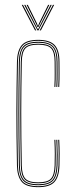

<svg xmlns="http://www.w3.org/2000/svg" viewBox="-20 -770 308 795"><path d="M138.2 5Q88.5 5 69.9 -17.2Q51.2 -39.5 50.2 -85Q49 -151 48.4 -205.6Q47.8 -260.2 47.9 -309.5Q48 -358.8 48.6 -408.4Q49.2 -458 50.2 -514Q51.2 -560.5 69.9 -582.8Q88.5 -605 138.2 -605Q185.5 -605 205.9 -583.9Q226.2 -562.8 226.2 -514Q226.2 -490.8 226.5 -466.4Q226.8 -442 225.2 -410H221.2Q222.8 -442 222.5 -466.4Q222.2 -490.8 222.2 -514Q222.2 -561 203 -581Q183.8 -601 138.2 -601Q90.2 -601 72.8 -579.9Q55.2 -558.8 54.2 -514Q53.2 -458.5 52.6 -407.4Q52 -356.2 52 -305.4Q52 -254.5 52.5 -200.4Q53 -146.2 54.2 -85Q55.2 -41 72.9 -20Q90.5 1 138.2 1Q182.8 1 201.8 -18.4Q220.8 -37.8 222.2 -85Q223 -108.2 222.9 -133.1Q222.8 -158 221.2 -191H225.2Q226.8 -159.2 226.9 -133Q227 -106.8 226.2 -85Q224.8 -37 205.1 -16Q185.5 5 138.2 5ZM138.2 -3Q92.8 -3 76 -22.2Q59.2 -41.5 58.2 -85Q57.2 -145 56.6 -198.5Q56 -252 56 -302.9Q56 -353.8 56.6 -405.6Q57.2 -457.5 58.2 -514Q59.2 -557.8 75.8 -577.4Q92.2 -597 138.2 -597Q182 -597 200.1 -578.2Q218.2 -559.5 218.2 -514Q218.2 -495 218.5 -468.5Q218.8 -442 217.2 -410H213.2Q214.8 -442 214.5 -468.5Q214.2 -495 214.2 -514Q214.2 -558 197.4 -575.5Q180.5 -593 138.2 -593Q95.2 -593 79.1 -575Q63 -557 62.2 -513.8Q61.2 -458.5 60.6 -407.2Q60 -356 60 -305.1Q60 -254.2 60.5 -200.2Q61 -146.2 62.2 -85.2Q63 -42.5 79.2 -24.8Q95.5 -7 138.2 -7Q180.2 -7 196.5 -24.4Q212.8 -41.8 214.2 -85.2Q215 -108 214.9 -133.5Q214.8 -159 213.2 -191H217.2Q218.8 -154.5 218.9 -129.6Q219 -104.8 218.2 -85.2Q216.5 -40 199.2 -21.5Q182 -3 138.2 -3ZM138.2 -11Q97.5 -11 82.2 -27.5Q67 -44 66.2 -85.2Q65.2 -145 64.6 -198.6Q64 -252.2 64 -303.4Q64 -354.5 64.6 -406.2Q65.2 -458 66.2 -513.8Q67 -555.8 82.2 -572.4Q97.5 -589 138.2 -589Q178.8 -589 194.5 -572.6Q210.2 -556.2 210.2 -514Q210.2 -490.5 210.5 -466.2Q210.8 -442 209.2 -410H205.2Q206.8 -442 206.5 -466.2Q206.2 -490.5 206.2 -514Q206.2 -554.5 191.6 -569.8Q177 -585 138.2 -585Q99 -585 85 -569.4Q71 -553.8 70.2 -513.8Q69.2 -459 68.6 -407.8Q68 -356.5 68 -305.4Q68 -254.2 68.5 -200.1Q69 -146 70.2 -85.2Q71 -46 85 -30.5Q99 -15 138.2 -15Q176.2 -15 190.6 -29.9Q205 -44.8 206.2 -85.5Q207 -108.5 206.9 -133.6Q206.8 -158.8 205.2 -191H209.2Q210.8 -157.8 210.9 -132.4Q211 -107 210.2 -85.5Q209 -43 193.4 -27Q177.8 -11 138.2 -11ZM70.2 -749.8H75.2L130.2 -644H125.2ZM80.2 -749.8H85.2L132.2 -657.8L136.2 -649.5H138.2L142.2 -657.8L189.2 -749.8H194.2L139.2 -644H135.2ZM90.2 -749.8H95.2L132.8 -673.8L136.2 -664H138.2L141.8 -673.8L179.2 -749.8H184.2L144.2 -669.2L139.2 -658.2H135.2L130.2 -669.2ZM199.2 -749.8H204.2L149.2 -644H144.2Z"/></svg>

Font: Big Shoulders Inline Display Thin Thin
Style: Regular
Weight: 250
Version: Version 2.002